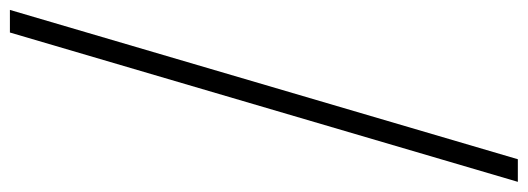

<svg xmlns="http://www.w3.org/2000/svg" viewBox="-398 -449 1040 378"><g transform="rotate(-90 122.0 -260.0)"><path d="M-47 239.5 247 -760.5H291.5L-2.5 239.5Z"/></g></svg>

Font: Newsreader 60pt
Style: Italic
Weight: 400
Italic angle: -17°
Designer: Hugues Gentile
Foundry: Production Type
Version: Version 1.003